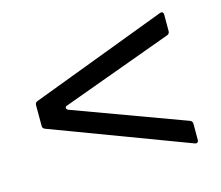

<svg xmlns="http://www.w3.org/2000/svg" viewBox="-71 -645 700 609"><g transform="rotate(-15 279.5 -340.0)"><path d="M52 -294Q44 -297 44 -305V-374Q44 -382 52 -385L499 -554L503 -555Q511 -555 511 -546V-492Q511 -483 503 -480L139 -347Q133 -346 133 -340Q133 -336 139 -333L503 -199Q511 -196 511 -187V-134Q511 -129 507.5 -126.5Q504 -124 499 -126Z"/></g></svg>

Font: Open Sauce Two
Style: Regular
Weight: 400
Designer: Alfredo Marco Pradil
Foundry: Creative Sauce Fz LLC
Version: Version 1.477